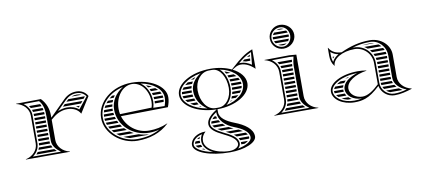

<svg xmlns="http://www.w3.org/2000/svg" viewBox="-73 -890 3006 1355"><g transform="rotate(-10 1430.0 -212.5)"><path d="M404.1 -352H527.5L538.4 -365.5C537.7 -366.4 536.9 -367.2 536.2 -368H421.5C417.4 -364.8 413.4 -361.3 409.5 -357.4ZM390 -338 373.9 -322H503.4L516.3 -338ZM445.5 -382H518.1C508.6 -386.9 497.6 -389.4 485.2 -389.4C470.8 -389.4 457.7 -387 445.5 -382ZM492.2 -308H464.5C471.1 -304.8 477.3 -301.1 483.1 -296.7ZM162 -202H238V-218H162ZM162 -188V-172H238V-188ZM162 -158V-142H238V-158ZM162 -128V-112H238V-128ZM162 -292H237.6C237.4 -297.5 237 -302.8 236.5 -308H161.7C161.9 -305.4 162 -302.7 162 -300ZM162 -278V-262H238V-274C238 -275.3 238 -276.7 238 -278ZM162 -248V-232H238V-248ZM139 -368C142.8 -362.9 146.2 -357.6 149.1 -352H226.6C224.4 -357.6 221.9 -363 218.8 -368ZM155.3 -338C157.2 -332.8 158.7 -327.5 159.8 -322H234.6C233.7 -327.5 232.6 -332.8 231.2 -338ZM239.8 -82C238.7 -87.1 238.1 -92.5 238 -98H162C161.9 -92.6 161.4 -87.2 160.5 -82ZM243.9 -68H157.3C155.6 -62.5 153.5 -57.1 151.1 -52H251.9C248.7 -57.1 246.1 -62.5 243.9 -68ZM262 -38H143.3C139.6 -32.3 135.4 -26.9 130.9 -22H277.2C271.7 -27.2 266.5 -32.5 262 -38ZM140 -100C140 -52.2 102.9 -13.2 52 -2V0H368V-2C317.1 -13.2 280 -52.2 280 -100V-245.1L302 -263C333 -288.2 368.5 -299.7 401 -299.7C441.4 -299.7 477 -281.9 493 -251L565 -365C549.2 -394.8 519.6 -411.4 485.2 -411.4C449.7 -411.4 419.4 -398.2 394 -373L280 -259.8V-274C280 -323.8 264.3 -366.7 230 -402L52 -400V-398C102.9 -386.8 140 -347.8 140 -300ZM152 -100V-300C152 -336.8 132 -368.7 103.6 -388.6L214.9 -389.9C242.9 -359.2 248 -318.7 248 -274V-100C248 -63.8 272.8 -35.3 305.6 -12H104.4C133.5 -32.7 152 -63.9 152 -100ZM334.7 -297.2 402.5 -364.5C425.9 -387.7 452.8 -399.4 485.2 -399.4C513.5 -399.4 536.6 -387 551 -365.2L484.6 -282.6C462.9 -302.4 433.7 -311.7 401 -311.7C379.5 -311.7 356.7 -307 334.7 -297.2Z M980.3 -368H978.1C982.3 -362.9 986.1 -357.6 989.6 -352H1016.7C1005.6 -358.2 993.4 -363.6 980.3 -368ZM1038.3 -338H997.5C1000.2 -332.8 1002.6 -327.5 1004.7 -322H1056.1C1050.8 -327.6 1044.9 -333 1038.3 -338ZM1067.4 -308H1009.5C1011.1 -302.8 1012.4 -297.4 1013.6 -292H1076.2C1073.9 -297.5 1070.9 -302.8 1067.4 -308ZM1080.9 -278H1016C1016.7 -272.8 1017.2 -267.4 1017.6 -262H1083C1082.8 -267.4 1082.1 -272.8 1080.9 -278ZM1082.5 -248H1018C1018 -242.8 1017.6 -237.3 1017 -232H1080C1081.1 -237.3 1082 -242.6 1082.5 -248ZM748.6 -338H729C721.8 -333 714.9 -327.6 708.5 -322H738.3C741.5 -327.5 744.9 -332.8 748.6 -338ZM731.2 -308H694C689.2 -302.9 684.7 -297.5 680.6 -292H724.9C726.7 -297.5 728.8 -302.8 731.2 -308ZM720.8 -278H671.1C667.9 -272.8 665 -267.4 662.5 -262H717.7C718.5 -267.4 719.5 -272.8 720.8 -278ZM716.3 -248H656.6C654.7 -242.7 653.1 -237.4 651.8 -232H716.1C716 -234 716 -236 716 -238C716 -241.4 716.1 -244.7 716.3 -248ZM789.1 -82C783.2 -87.1 777.6 -92.4 772.4 -98H683.1C687.4 -92.5 692.1 -87.1 697.1 -82ZM807.1 -68H712.1C718.8 -62.3 726 -56.9 733.5 -52H833.5C824.3 -56.8 815.5 -62.1 807.1 -68ZM866.6 -38H758.1C772.1 -31.2 786.9 -25.8 802.2 -22H921.7C927.3 -23 932.8 -24.2 938.2 -25.5C913.1 -26.1 889.1 -30.4 866.6 -38ZM719.2 -202C718.3 -207.3 717.5 -212.6 717 -218H649C648.2 -212.7 647.7 -207.4 647.5 -202ZM722.3 -188H647.6C647.9 -182.6 648.5 -177.3 649.4 -172H727.2C725.3 -177.2 723.7 -182.6 722.3 -188ZM732.7 -158H652.4C653.9 -152.6 655.7 -147.2 657.7 -142H740.5C737.6 -147.2 735 -152.5 732.7 -158ZM748.8 -128H664C666.7 -122.5 669.8 -117.2 673.1 -112H760.3C756.2 -117.2 752.4 -122.5 748.8 -128ZM814.9 -385.8C760.3 -351.4 726 -299.9 726 -238C726 -126.2 823.6 -35.4 943.9 -35.4C969.9 -35.4 991.9 -38.3 1016.8 -45.6C967.8 -17.9 913.1 -5.9 851.8 -5.9C742.1 -5.9 637.4 -92.5 637.4 -195.6C637.4 -284.8 711.1 -362.2 814.9 -385.8ZM1118 -260C1118 -340 1012.5 -405 880 -405C739.4 -405 625.4 -311.2 625.4 -195.6C625.4 -84.3 736.7 6.1 851.8 6.1C939.8 6.1 1018 -19 1079 -77L1078 -78C1034 -59 993.3 -50.4 943.9 -50.4C859.8 -50.4 788.4 -107.5 765.6 -185L1103 -190C1112.1 -213.7 1118 -234.8 1118 -260ZM941.9 -387.9C1025.8 -373.5 1093 -323.9 1093 -260C1093 -239.4 1088.3 -220.3 1081.6 -201.9L1001 -203.6C1005.2 -217.5 1008 -232.9 1008 -248C1008 -308.3 982.3 -360.7 941.9 -387.9ZM761.8 -200.1C759.3 -212.3 758 -225 758 -238C758 -324.7 812.7 -395 880 -395C945.1 -395 996 -330.8 996 -248C996 -234.5 993.4 -220.1 989.5 -207Z M1544.2 -368H1539.7C1543.1 -362.9 1546.2 -357.6 1549.1 -352H1579.4C1568.7 -358.1 1556.9 -363.5 1544.2 -368ZM1600.2 -338H1555.5C1557.6 -332.8 1559.6 -327.5 1561.3 -322H1617.4C1612.3 -327.6 1606.6 -333 1600.2 -338ZM1628.2 -308H1565.2C1566.5 -302.8 1567.6 -297.4 1568.5 -292H1636.6C1634.3 -297.5 1631.5 -302.8 1628.2 -308ZM1641 -278H1570.5C1571 -272.7 1571.5 -267.4 1571.7 -262H1643C1642.8 -267.4 1642.2 -272.8 1641 -278ZM1621 -202C1625.2 -207.1 1628.8 -212.5 1631.9 -218H1569.3C1568.3 -212.6 1567.2 -207.2 1565.8 -202ZM1607.6 -188H1561.4C1559.4 -182.5 1557.2 -177.2 1554.7 -172H1586.5C1594.2 -176.9 1601.3 -182.3 1607.6 -188ZM1560 -158H1547.1C1545.8 -155.7 1544.3 -153.5 1542.8 -151.4C1548.8 -153.4 1554.5 -155.6 1560 -158ZM1642.1 -248H1572C1571.9 -242.6 1571.6 -237.3 1571.1 -232H1638.2C1640 -237.2 1641.3 -242.6 1642.1 -248ZM1246 -202H1302.5C1300.2 -207.2 1298.1 -212.5 1296.2 -218H1232.1C1236.1 -212.6 1240.7 -207.2 1246 -202ZM1262.6 -188C1270.3 -182.3 1278.8 -177 1288.2 -172H1320.2C1316.4 -177.2 1312.9 -182.5 1309.7 -188ZM1319.6 -158C1325.2 -155.9 1331 -154 1337.1 -152.1C1335.2 -154.1 1333.3 -156 1331.6 -158ZM1218.3 -248C1219.4 -242.7 1221.2 -237.3 1223.8 -232H1292.3C1291.1 -237.2 1290.1 -242.6 1289.4 -248ZM1295.9 -352H1318.1C1321.8 -356.8 1325.9 -361.3 1330.2 -365.7C1317.9 -361.7 1306.4 -357.1 1295.9 -352ZM1271 -338C1263.3 -332.9 1256.3 -327.6 1250.1 -322H1299.5C1302 -327.5 1304.9 -332.8 1308.1 -338ZM1236.6 -308C1232.3 -302.8 1228.7 -297.4 1225.7 -292H1290C1291 -297.5 1292.3 -302.8 1294 -308ZM1219.8 -278C1218.2 -272.6 1217.2 -267.3 1217 -262H1288.2C1288.1 -264.6 1288 -267.3 1288 -270C1288 -272.7 1288.1 -275.4 1288.3 -278ZM1713.8 -442H1735.2L1736.4 -454.8C1728.4 -450.7 1721 -446.4 1713.8 -442ZM1693 -428C1688.3 -424.6 1683.7 -421.1 1679.1 -417.6C1687.3 -416.3 1695 -414.5 1702.4 -412H1732.3L1733.8 -428ZM1263.9 128H1293.1C1290.4 122.9 1288.2 117.5 1286.5 112H1248.7C1251.5 116.7 1256.5 122.2 1263.9 128ZM1286.4 142C1293.5 145.7 1301.7 149.2 1311 152.6C1307.8 149.2 1304.7 145.7 1302 142ZM1266.4 68H1285C1285.9 63.5 1287 59.2 1288.2 55.4C1279.6 59 1272.3 63.3 1266.4 68ZM1253.2 82C1249.7 87.2 1247.5 92.6 1246.5 98H1283.6C1283.2 94.7 1283 91.4 1283 88C1283 86 1283.1 84 1283.2 82ZM1479.5 8C1473 3 1466.8 -2.3 1461.2 -8H1389.1C1392 -2.8 1396.5 2.6 1402.3 8ZM1500.5 22H1420.2C1428 27.3 1436.9 32.6 1447 38H1533.6C1522 33.4 1510.9 28.1 1500.5 22ZM1448.8 -22C1444.8 -27.1 1441.3 -32.5 1438.1 -38H1388.9C1386.3 -32.4 1385 -27 1385 -22ZM1426.1 -68H1412.5C1406.6 -62.6 1401.6 -57.2 1397.6 -52H1431.3C1429.2 -57.2 1427.4 -62.5 1426.1 -68ZM1594.6 68C1586.3 62.4 1576.8 57.1 1566.4 52H1475.1C1485.1 56.9 1495.6 62.1 1505.8 68ZM1612.2 82H1527.5C1534.2 86.9 1540.4 92.2 1545.9 98H1625.1C1621.9 92.5 1617.6 87.1 1612.2 82ZM1630.4 112H1556.8C1560 117 1562.6 122.3 1564.5 128H1629C1630.3 125 1631 122 1631 119C1631 116.6 1630.8 114.3 1630.4 112ZM1591.8 158C1602.8 153.1 1611.6 147.7 1618.1 142H1567.6C1567.8 144.6 1568 147.3 1568 150C1568 152.7 1567.7 155.4 1567.2 158ZM1615 -392 1594.3 -373.5C1553.3 -393.2 1501.4 -405 1445 -405C1307 -405 1195 -340 1195 -260C1195 -181.1 1303.8 -116.9 1439.1 -115C1399.1 -90 1363 -58.9 1363 -22C1363 16 1405.4 42.5 1451.7 65.1C1499.6 88.5 1546 112.9 1546 150C1546 172.1 1516.4 190 1480 190C1383.4 190 1305 144.3 1305 88C1305 63.4 1315.4 42.6 1334 26L1333 25C1272.8 25 1224 60.4 1224 104C1224 157 1338.7 200 1480 200C1586.5 200 1673 163.7 1673 119C1673 65.2 1615.2 26.2 1547.7 0.3C1490.9 -21.5 1445 -51.2 1445 -94V-115C1577.5 -115 1685 -180 1685 -260C1685 -304.8 1651.3 -344.9 1598.4 -371.5L1623 -386C1635.2 -393.4 1648.7 -396.9 1662.7 -396.9C1694.9 -396.9 1730.1 -378.9 1759 -350L1760 -351V-489C1702 -468 1661 -433 1615 -392ZM1330 -270C1330 -337.3 1373.7 -392.7 1430 -394.7C1435.3 -394.9 1439.7 -395 1445 -395C1450.3 -395 1454.7 -394.9 1460 -394.7C1511.3 -392.8 1550 -328.1 1550 -250C1550 -182.7 1511 -127.1 1460 -125.3C1454.7 -125.1 1450.3 -125 1445 -125C1439.7 -125 1435.3 -125.1 1430 -125.3C1373.3 -127.4 1330 -191.9 1330 -270ZM1433 -96.8V-94C1433 -38 1478.6 6.2 1539.4 29.5C1593.1 50.1 1641 78.4 1641 119C1641 151.2 1593.9 173.7 1539.6 183.9C1550 175.6 1558 163.7 1558 150C1558 102.6 1502.9 76.7 1457 54.3C1409.7 31.3 1375 6.5 1375 -22C1375 -47.5 1398.8 -73.4 1433 -96.8ZM1362.6 177.1C1280.5 160.8 1236 128.7 1236 104C1236 75.4 1264.4 47.9 1306.8 39.5C1297.6 54.3 1293 70.2 1293 88C1293 126.2 1322.3 157.4 1362.6 177.1ZM1651.8 -408.2C1682.2 -434 1712.8 -456.1 1748 -471.3L1739.5 -381.9C1715.2 -398.7 1688.5 -408.8 1662.3 -408.8C1658.8 -408.8 1655.3 -408.6 1651.8 -408.2ZM1376.4 -132.7C1275.5 -150 1207 -203.9 1207 -260C1207 -315.4 1273.9 -368.6 1372.5 -386.6C1328.2 -358.4 1298 -318.8 1298 -270C1298 -213 1327.5 -165.2 1376.4 -132.7ZM1509.1 -387.6C1589.4 -372.9 1653 -323.3 1653 -260C1653 -197.3 1591 -148.2 1512.3 -133C1543.2 -157.6 1562 -202.2 1562 -250C1562 -306.4 1542.4 -360.1 1509.1 -387.6Z M1951.5 -592H2001.9C1995 -595.9 1987.1 -598 1979 -598C1969.1 -598 1959.7 -595.8 1951.5 -592ZM1932.2 -578C1927.8 -573.3 1924.2 -567.9 1921.6 -562H2027.1C2025 -567.9 2021.9 -573.3 2018.3 -578ZM1917.6 -548C1917.2 -545.4 1917 -542.7 1917 -540C1917 -537.3 1917.2 -534.6 1917.5 -532H2030.6C2030.9 -534.6 2031 -537.3 2031 -540C2031 -542.7 2030.8 -545.4 2030.5 -548ZM2027.5 -518H1921.2C1923.5 -512.2 1926.6 -506.8 1930.5 -502H2019.7C2022.9 -506.8 2025.6 -512.1 2027.5 -518ZM2006.1 -488H1946.6C1956 -482.3 1967.1 -479 1979 -479C1988.7 -479 1998.1 -482.3 2006.1 -488ZM1907 -540C1907 -577.5 1939.3 -608 1979 -608C2013.2 -608 2041 -577.5 2041 -540C2041 -500.8 2013.2 -469 1979 -469C1939.3 -469 1907 -500.8 1907 -540ZM1895 -540C1895 -493 1933 -455 1980 -455C2029.7 -455 2070 -493.1 2070 -540C2070 -586.9 2029.7 -625 1980 -625C1933.1 -625 1895 -586.9 1895 -540ZM1942 -202H2018V-218H1942ZM1942 -188V-172H2018V-188ZM1942 -158V-142H2018V-158ZM1942 -128V-112H2018V-128ZM1942 -292H2018V-308H1941.7C1941.9 -305.4 1942 -302.7 1942 -300ZM1942 -278V-262H2018V-278ZM1942 -248V-232H2018V-248ZM1919.2 -368C1923 -362.9 1926.4 -357.6 1929.3 -352H2020.5C2021.3 -357.4 2022.2 -362.7 2023.2 -368ZM1935.5 -338C1937.4 -332.8 1938.8 -327.5 1939.9 -322H2018C2018.2 -327.5 2018.5 -332.8 2018.9 -338ZM2020 -82C2018.8 -87.2 2018.2 -92.5 2018 -98H1942C1941.9 -92.6 1941.4 -87.2 1940.5 -82ZM2024.3 -68H1937.3C1935.7 -62.5 1933.6 -57.1 1931.2 -52H2032.5C2029.3 -57.1 2026.5 -62.4 2024.3 -68ZM2042.5 -38H1923.5C1919.7 -32.3 1915.6 -26.9 1911.1 -22H2057.5C2052.2 -27 2047.2 -32.4 2042.5 -38ZM1920 -100C1920 -51 1882 -13 1832 -2V0H2148V-2C2098 -13 2060 -51 2060 -100V-398L2010 -402L1832 -400V-398C1882 -387 1920 -349 1920 -300ZM1932 -100V-300C1932 -337.4 1912 -368.7 1883.7 -388.6L2009.6 -390L2038 -387.9C2032.1 -364.4 2028.3 -344.1 2028 -320V-100C2028 -63 2057.6 -31.8 2085.5 -12H1884.5C1913.6 -32.7 1932 -63.3 1932 -100Z M2528.4 -382H2614.5C2605.8 -384.6 2596.5 -386 2587 -386C2566.7 -386 2547.1 -384.6 2528.4 -382ZM2643.3 -368H2540.9C2548.9 -363.4 2556.4 -358 2563.3 -352H2661.1C2655.8 -358 2649.8 -363.4 2643.3 -368ZM2671.5 -338H2577.3C2581.7 -333 2585.7 -327.6 2589.4 -322H2679.8C2677.5 -327.6 2674.7 -333 2671.5 -338ZM2684.4 -308H2597.3C2599.9 -302.8 2602.1 -297.5 2604.1 -292H2687.4C2686.8 -297.5 2685.8 -302.8 2684.4 -308ZM2688 -202V-218H2612V-202ZM2688 -188H2612V-172H2688ZM2688 -158H2612V-142H2688ZM2688 -128H2612V-112H2688.3C2688.1 -114.6 2688 -117.3 2688 -120ZM2688 -278H2608.2C2609.4 -272.8 2610.4 -267.4 2611 -262H2688ZM2688 -248H2612C2612 -247 2612 -246 2612 -245V-232H2688ZM2696.1 -82C2693.8 -87.1 2692 -92.5 2690.6 -98H2612C2612.2 -92.5 2612.8 -87.2 2614 -82ZM2703.7 -68H2618.4C2620.8 -62.3 2623.8 -57 2627.3 -52H2716.3C2711.6 -57 2707.4 -62.4 2703.7 -68ZM2731.6 -38H2639.8C2647.6 -31.1 2656.6 -25.6 2666.6 -22H2746.8C2749.2 -22.5 2751.5 -22.9 2753.8 -23.4C2745.9 -27.7 2738.5 -32.6 2731.6 -38ZM2362.5 -22H2390.6C2382.8 -26.6 2375.7 -32 2369.5 -38H2320.8C2332.7 -31.2 2346.7 -25.7 2362.5 -22ZM2279.7 -82H2344.5C2343.5 -86.9 2343 -91.9 2343 -97C2343 -97.3 2343 -97.7 2343 -98H2277C2277 -97.7 2277 -97.3 2277 -97C2277 -92.1 2277.9 -87 2279.7 -82ZM2286.8 -68C2290.6 -62.5 2295.3 -57.1 2301 -52H2357.5C2354 -57 2351 -62.4 2348.7 -68ZM2369.8 -172H2388.3C2391.7 -174.5 2395.2 -176.8 2398.8 -179C2388.5 -177 2378.9 -174.7 2369.8 -172ZM2333.3 -158C2323.1 -153 2314.2 -147.6 2306.7 -142H2357.8C2361.8 -147.7 2366.4 -153 2371.5 -158ZM2291.2 -128C2286.5 -122.7 2282.9 -117.3 2280.5 -112H2344.5C2345.7 -117.6 2347.5 -122.9 2349.8 -128ZM2321.5 -338H2309.4C2309.7 -333.6 2310.2 -329.6 2310.7 -326.5C2314.3 -330.8 2317.9 -334.6 2321.5 -338ZM2590 -245V-92C2548 -52 2508.1 -25 2470 -25C2420.3 -25 2380 -57.3 2380 -97C2380 -149 2446.7 -188 2527 -200V-202C2505.8 -205.7 2487.6 -207.2 2466.1 -207.2C2349.6 -207.2 2255 -157.9 2255 -97C2255 -40.7 2323.1 5 2407 5C2435.3 5 2459.6 2.5 2486 -7C2518.7 -18.7 2550.7 -41 2592 -79.7C2601.4 -31.4 2644 5 2695 5C2739.6 5 2777 -5.4 2820 -19V-21C2768 -32.4 2730 -71.8 2730 -120V-280C2730 -350.7 2665.9 -408 2587 -408C2511.4 -408 2447.8 -390.2 2378.3 -358.9C2340.3 -358.9 2307.1 -374.5 2289 -406H2287V-349C2287 -320.4 2293.3 -295.5 2311 -274H2313C2313 -324.3 2383.2 -365.1 2469.7 -365.1C2536.1 -365.1 2590 -311.3 2590 -245ZM2353.4 -349.1C2332.4 -336.9 2316.2 -321.2 2307.4 -302.6C2301.3 -316.7 2299 -331.5 2299 -349V-374.8C2314.2 -361.3 2333 -352.9 2353.4 -349.1ZM2463 -13C2443.7 -8.5 2426.9 -7 2407 -7C2325.7 -7 2267 -51.3 2267 -97C2267 -144.4 2346.9 -193.2 2459.9 -195.2C2401.4 -176.9 2353 -142.9 2353 -97C2353 -50.6 2402.3 -13 2463 -13ZM2459.1 -376.9C2500.2 -389.3 2541.4 -396 2587 -396C2648.3 -396 2698 -344 2698 -280V-120C2698 -74.5 2734.8 -38.3 2784.4 -20.8C2752.8 -12 2727 -7 2695 -7C2643.7 -7 2602 -48.7 2602 -100V-245C2602 -317.9 2542.7 -377.1 2469.7 -377.1C2466.5 -377.1 2462.6 -377 2459.1 -376.9Z"/></g></svg>

Font: SortefaxS02
Style: Medium
Weight: 500
Designer: gluk
Foundry: gluk
Version: Version 0.261